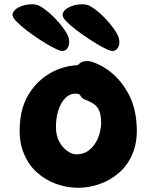

<svg xmlns="http://www.w3.org/2000/svg" viewBox="-20 -879 710 913"><path d="M168 -851Q201 -832 231 -802.5Q261 -773 281.5 -744.5Q302 -716 306 -701Q314 -671 301.5 -651Q289 -631 263 -639Q251 -643 225 -657Q199 -671 167.5 -691.5Q136 -712 106 -735Q76 -758 55 -780Q34 -802 42 -819Q50 -836 73.5 -846.5Q97 -857 124 -858.5Q151 -860 168 -851ZM407 -851Q440 -832 469.5 -802.5Q499 -773 519.5 -744.5Q540 -716 544 -701Q553 -671 540 -651Q527 -631 502 -639Q489 -643 463.5 -657Q438 -671 406.5 -691.5Q375 -712 344.5 -735Q314 -758 293 -780Q272 -802 280 -819Q288 -836 312 -846.5Q336 -857 363 -858.5Q390 -860 407 -851ZM628 -305Q637 -221 615 -160.5Q593 -100 550.5 -61.5Q508 -23 455.5 -4.5Q403 14 351 14Q299 14 247 -4.5Q195 -23 153 -61.5Q111 -100 89 -160.5Q67 -221 76 -305Q84 -382 122 -439.5Q160 -497 218.5 -531Q277 -565 347 -569Q351 -569 355.5 -574.5Q360 -580 371.5 -585Q383 -590 407 -588Q464 -572 511 -532.5Q558 -493 589.5 -435.5Q621 -378 628 -305ZM342 -145Q374 -145 396.5 -160Q419 -175 433.5 -198.5Q448 -222 454.5 -248Q461 -274 461 -295Q461 -338 447 -362.5Q433 -387 383 -406Q369 -412 364 -422Q359 -432 349 -433Q316 -437 293 -415Q270 -393 258 -356Q246 -319 246 -276Q246 -233 262.5 -204Q279 -175 301.5 -160Q324 -145 342 -145Z"/></svg>

Font: Potta One
Style: Regular
Weight: 400
Designer: 108,108go
Foundry: Font Zone 108
Version: Version 1.000